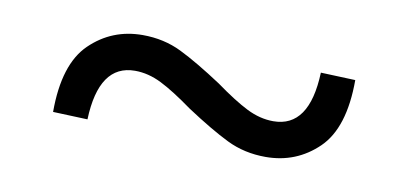

<svg xmlns="http://www.w3.org/2000/svg" viewBox="-32 -420 603 284"><g transform="rotate(10 270.0 -278.0)"><path d="M165 -351Q197 -351 223.5 -338Q250 -325 288 -300Q317 -279 337 -269Q357 -259 377 -259H296L244 -297H163Q109 -297 106 -214L54 -216Q54 -288 86.5 -319.5Q119 -351 165 -351ZM375 -205Q343 -205 316.5 -218Q290 -231 252 -256Q223 -277 203 -287Q183 -297 163 -297H244L296 -259H377Q431 -259 434 -342L486 -340Q486 -268 453.5 -236.5Q421 -205 375 -205Z"/></g></svg>

Font: Minipax
Style: Regular
Weight: 400
Designer: Raphaël Ronot
Foundry: Velvetyne Type Foundry
Version: Version 1.000